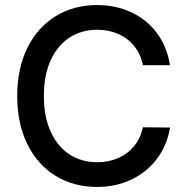

<svg xmlns="http://www.w3.org/2000/svg" viewBox="-20 -737 743 767"><path d="M368.2 -618.2Q306.6 -618.2 258.3 -587.2Q210 -556.2 182.6 -496.6Q155.3 -437 155.3 -353.5Q155.3 -270 182.9 -210.2Q210.4 -150.4 258.5 -119.6Q306.6 -88.9 368.2 -88.9Q413.1 -88.9 451.2 -105.2Q489.3 -121.6 515.4 -153.1Q541.5 -184.6 550.8 -228.5L659.2 -227.5Q647.9 -158.2 608.2 -104.2Q568.4 -50.3 506.1 -20.3Q443.8 9.8 367.2 9.8Q274.9 9.8 202.6 -34.2Q130.4 -78.1 89.6 -160.4Q48.8 -242.7 48.8 -353.5Q48.8 -464.4 89.8 -546.6Q130.9 -628.9 203.1 -672.9Q275.4 -716.8 367.2 -716.8Q441.9 -716.8 503.9 -688.2Q565.9 -659.7 606.4 -605.5Q647 -551.3 659.2 -476.6H550.8Q542 -521 516.1 -553Q490.2 -585 451.9 -601.6Q413.6 -618.2 368.2 -618.2Z"/></svg>

Font: Pretendard JP Medium
Style: Regular
Weight: 500
Designer: Base glyphs from Inter by Rasmus Andersson; Hangeul glyphs from Noto Sans CJK(Source Han Sans) by Jang Soo-young and Kan
Foundry: Kil Hyung-jin
Version: Version 1.309